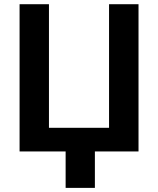

<svg xmlns="http://www.w3.org/2000/svg" viewBox="-20 -732 763 928"><path d="M74.6 0V-711.6H216.6V-114.3H507.1V-711.6H649.5V0H438.6V176.1H297.2V0Z"/></svg>

Font: Interface
Style: Bold
Weight: 700
Designer: Rasmus Andersson
Foundry: rsms
Version: Version 1.8